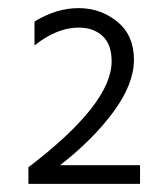

<svg xmlns="http://www.w3.org/2000/svg" viewBox="-20 -845 405 473"><path d="M325 -392H50V-433Q255 -589 255 -694Q255 -736 232.5 -756.5Q210 -777 174 -777Q120 -777 65 -733V-792Q119 -825 173.5 -825Q228 -825 269 -791.5Q310 -758 310 -698Q310 -638 259.5 -569.5Q209 -501 128 -438H325Z"/></svg>

Font: Hind Mysuru Light
Style: Regular
Weight: 300
Designer: Manushi Parikh, Hitesh Malaviya
Foundry: Indian Type Foundry
Version: Version 0.703;PS 1.0;hotconv 1.0.86;makeotf.lib2.5.63406